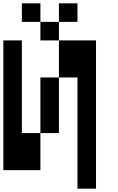

<svg xmlns="http://www.w3.org/2000/svg" viewBox="-20 -1020 707 1151"><path d="M555.6 -777.8V111.1H444.4V-555.6H333.3V-777.8ZM444.4 -888.9H333.3V-1000H444.4ZM333.3 -777.8H222.2V-888.9H333.3ZM222.2 -888.9H111.1V-1000H222.2ZM333.3 -222.2H222.2V-555.6H333.3ZM0 0V-777.8H111.1V-222.2H222.2V0Z"/></svg>

Font: Pixeloid Mono
Style: Regular
Weight: 400
Monospace: yes
Designer: GGBotNet
Foundry: GGBotNet
Version: 0.5